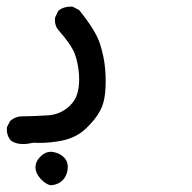

<svg xmlns="http://www.w3.org/2000/svg" viewBox="-50 -255 570 569"><path d="M71.8 207Q85 194.8 100.6 194.8Q105 194.8 109.4 195.8Q128.9 199.7 141.1 212.9Q150.9 224.1 150.9 239.3Q150.9 243.7 149.9 250.7Q148.9 257.8 145 265.6Q133.3 290.5 102.5 293.9H101.6H100.1Q85.9 291.5 70.3 274.9Q55.2 258.3 55.2 240.5Q55.2 222.7 71.8 207ZM48.8 168Q31.7 171.9 18.1 171.9Q-2.9 171.9 -17.1 162.1Q-24.4 153.8 -27.1 145.5Q-29.8 137.2 -29.8 129.4Q-29.8 126.5 -29.3 121.6L-20 103.5L-18.6 102.5Q-3.9 89.8 14.6 89.8Q41.5 89.8 91.3 86.9Q130.4 84.5 157.7 57.6Q172.4 43 178.5 24.2Q184.6 5.4 184.6 -19.5Q184.6 -26.9 184.1 -34.2Q181.6 -68.8 171.4 -95.7Q161.1 -123 123 -166Q112.8 -177.7 112.8 -195.3Q112.8 -198.2 113.3 -203.1L122.6 -222.7L124 -224.1Q138.7 -235.4 159.7 -235.4Q161.6 -235.4 165 -235.4L184.6 -225.1Q233.4 -165 246.1 -125.7Q258.8 -86.4 261.7 -49.8Q263.2 -31.7 263.2 -14.6Q263.2 2.4 261.7 18.6Q258.8 51.3 246.6 73.2Q233.9 97.7 205.6 125Q176.8 152.8 134.3 161.6Q101.1 168.5 64.9 168.5Q56.6 168.5 48.8 168Z"/></svg>

Font: Bakudai
Style: Bold
Weight: 700
Version: Version 1.48